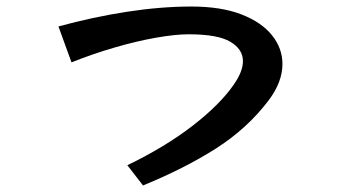

<svg xmlns="http://www.w3.org/2000/svg" viewBox="-20 -552 1040 588"><path d="M370 -46Q486 -102 570 -167Q654 -232 696 -293Q724 -333 724 -365Q724 -401 685.5 -424Q647 -447 558 -447Q517 -447 457.5 -436.5Q398 -426 331 -406.5Q264 -387 199 -361L159 -471Q265 -500 369 -516Q473 -532 566 -532Q657 -532 719 -508Q781 -484 813 -444Q845 -404 845 -356Q845 -301 803 -245Q737 -158 641 -97Q545 -36 418 16Z"/></svg>

Font: RocknRoll One
Style: Regular
Weight: 400
Designer: Fontworks Inc.
Foundry: Fontworks Inc.
Version: Version 1.100